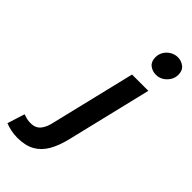

<svg xmlns="http://www.w3.org/2000/svg" viewBox="-445 -836 1083 1083"><g transform="rotate(45 96.5 -295.0)"><path d="M-51 186Q-78 186 -103 180.5Q-128 175 -148 167L-115 63Q-101 68 -87 71.5Q-73 75 -56 75Q-17 75 4 49.5Q25 24 34 -22L155 -524H285L164 -21Q148 48 121.5 94Q95 140 53.5 163Q12 186 -51 186ZM251 -618Q222 -618 200.5 -635Q179 -652 179 -686Q179 -711 191.5 -731.5Q204 -752 225 -764Q246 -776 269 -776Q297 -776 319 -759Q341 -742 341 -708Q341 -683 328 -662.5Q315 -642 295 -630Q275 -618 251 -618Z"/></g></svg>

Font: Ubuntu Sans
Style: Bold Italic
Weight: 700
Italic angle: -13.5°
Designer: Dalton Maag Ltd
Foundry: Dalton Maag Ltd
Version: Version 1.006